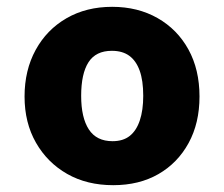

<svg xmlns="http://www.w3.org/2000/svg" viewBox="-20 -534 657 563"><path d="M312 9Q235 9 177 -24Q119 -57 85.5 -115.5Q52 -174 52 -251Q52 -328 84.5 -387.5Q117 -447 175 -480.5Q233 -514 309 -514Q384 -514 442 -481Q500 -448 532.5 -389Q565 -330 565 -251Q565 -173 533 -114.5Q501 -56 444.5 -23.5Q388 9 312 9ZM310 -120Q341 -120 360.5 -135.5Q380 -151 390 -181Q400 -211 400 -253Q400 -298 389.5 -327Q379 -356 359 -370.5Q339 -385 308 -385Q261 -385 239.5 -351.5Q218 -318 218 -253Q218 -189 240.5 -154.5Q263 -120 310 -120Z"/></svg>

Font: Noto Sans Armenian ExtraBold
Style: Regular
Weight: 800
Version: Version 2.007